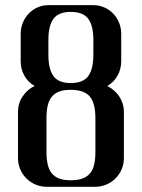

<svg xmlns="http://www.w3.org/2000/svg" viewBox="-20 -714 542 734"><path d="M158.2 0Q135.7 0 115.7 -8.5Q95.7 -17.1 80.8 -32Q65.9 -46.9 57.4 -66.9Q48.8 -86.9 48.8 -109.4V-286.1Q48.8 -319.3 66.7 -345.7Q84.5 -372.1 112.3 -385.3Q87.4 -399.4 73.2 -424.6Q59.1 -449.7 59.1 -480V-585Q59.1 -607.4 67.4 -627.4Q75.7 -647.5 90.1 -662.4Q104.5 -677.2 123.8 -685.8Q143.1 -694.3 165.5 -694.3H336.4Q358.9 -694.3 378.4 -685.8Q397.9 -677.2 412.4 -662.4Q426.8 -647.5 435.1 -627.4Q443.4 -607.4 443.4 -585V-480Q443.4 -449.7 429.2 -424.6Q415 -399.4 390.1 -385.3Q403.8 -378.4 415.5 -368.4Q427.2 -358.4 435.8 -345.5Q444.3 -332.5 449 -317.6Q453.6 -302.7 453.6 -286.1V-109.4Q453.6 -86.9 445.1 -66.9Q436.5 -46.9 421.6 -32Q406.7 -17.1 386.7 -8.5Q366.7 0 344.2 0ZM250.5 -668.5Q203.6 -668.5 184.3 -642.1Q165 -615.7 165 -561.5V-504.4Q165 -450.2 184.3 -423.3Q203.6 -396.5 250.5 -396.5Q297.9 -396.5 317.4 -423.3Q336.9 -450.2 336.9 -504.4V-561.5Q336.9 -615.7 317.4 -642.1Q297.9 -668.5 250.5 -668.5ZM250.5 -370.6Q224.6 -370.6 207 -364.3Q189.5 -357.9 178.5 -344.7Q167.5 -331.5 162.6 -311.3Q157.7 -291 157.7 -262.7V-132.8Q157.7 -105 162.6 -84.5Q167.5 -64 178.5 -50.8Q189.5 -37.6 207 -31.2Q224.6 -24.9 250.5 -24.9Q276.4 -24.9 294.4 -31.2Q312.5 -37.6 323.7 -50.8Q335 -64 339.8 -84.5Q344.7 -105 344.7 -132.8V-262.7Q344.7 -318.8 323.5 -344.7Q302.2 -370.6 250.5 -370.6Z"/></svg>

Font: Unique
Style: Regular
Weight: 400
Designer: Anna Pocius (aka Artmaker)
Foundry: Anna Pocius
Version: Version 1.000 2013 initial release